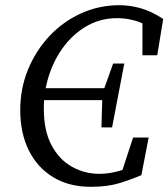

<svg xmlns="http://www.w3.org/2000/svg" viewBox="-20 -705 649 740"><path d="M330 15Q246 15 185 -22Q124 -59 91 -125.5Q58 -192 58 -281Q58 -364 88 -437Q118 -510 170.5 -566Q223 -622 292.5 -653.5Q362 -685 440 -685Q480 -685 521.5 -673.5Q563 -662 609 -632L586 -492H529V-615Q483 -635 431 -635Q362 -635 305 -599Q248 -563 209.5 -502Q171 -441 156 -365H382L416 -460H459L412 -214H371L374 -319H150Q149 -311 149 -302Q149 -293 149 -285Q149 -201 178.5 -145.5Q208 -90 257 -62.5Q306 -35 363 -35Q386 -35 408 -39Q430 -43 452 -50L493 -175H553L525 -30Q485 -13 439.5 1Q394 15 330 15Z"/></svg>

Font: Source Serif Pro
Style: Italic
Weight: 400
Italic angle: -12°
Designer: Frank Grießhammer
Foundry: Adobe Systems Incorporated
Version: Version 3.001;hotconv 1.0.111;makeotfexe 2.5.65597